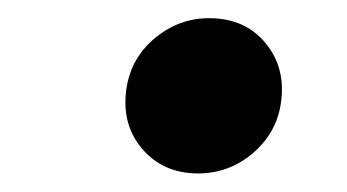

<svg xmlns="http://www.w3.org/2000/svg" viewBox="-20 -575 374 207"><path d="M193.6 -388Q155.6 -388 132.9 -415Q110.2 -442.1 116.6 -481.4Q122.1 -513.6 147.7 -534.5Q173.3 -555.4 205.4 -555.4Q244.2 -555.4 266.4 -528.4Q288.7 -501.3 282.7 -462.9Q277.7 -431 252.2 -409.5Q226.6 -388 193.6 -388Z"/></svg>

Font: Inter
Style: Italic
Weight: 400
Italic angle: -9.3988°
Designer: Rasmus Andersson
Foundry: rsms
Version: Version 4.001;git-66647c0bb